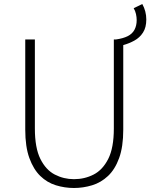

<svg xmlns="http://www.w3.org/2000/svg" viewBox="-20 -925 751 958"><path d="M595 -700 558 -728Q594 -733 617 -744.5Q640 -756 651 -776.5Q662 -797 662 -825Q662 -839 658.5 -855Q655 -871 647 -884L690 -905Q700 -887 705 -867.5Q710 -848 710 -828Q710 -788 693.5 -762.5Q677 -737 650.5 -722.5Q624 -708 595 -700ZM349 13Q303 13 259 -0.5Q215 -14 181 -47Q147 -80 126.5 -136.5Q106 -193 106 -278V-728H154V-284Q154 -187 181.5 -132Q209 -77 253.5 -54Q298 -31 349 -31Q402 -31 447 -54Q492 -77 520 -132Q548 -187 548 -284V-728H595V-278Q595 -193 574.5 -136.5Q554 -80 519 -47Q484 -14 439.5 -0.5Q395 13 349 13Z"/></svg>

Font: Noto Sans KR ExtraLight
Style: Regular
Weight: 250
Designer: Ryoko NISHIZUKA  (kana, bopomofo & ideographs); Paul D. Hunt (Latin, Greek & Cyrillic); Sandoll Communications , Soo-you
Foundry: Adobe
Version: Version 2.004-H2;hotconv 1.0.118;makeotfexe 2.5.65603